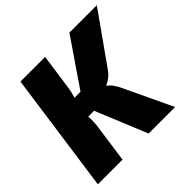

<svg xmlns="http://www.w3.org/2000/svg" viewBox="-170 -865 1040 1040"><g transform="rotate(-45 350.5 -345.0)"><path d="M701 -690 497 -402Q482 -380 464.5 -367Q447 -354 431 -347L430 -343Q443 -336 457 -316.5Q471 -297 480 -277L611 0H408L262 -355L491 -690ZM305 -690 277 -493Q273 -459 262 -424Q251 -389 231 -355Q240 -325 242 -290.5Q244 -256 240 -227L208 0H19L116 -690ZM329 -421 312 -296H194L211 -421Z"/></g></svg>

Font: Exo 2 ExtraBold
Style: Italic
Weight: 800
Italic angle: -8°
Designer: Natanael Gama
Foundry: Natanael Gama
Version: Version 2.010